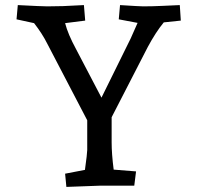

<svg xmlns="http://www.w3.org/2000/svg" viewBox="-20 -730 778 755"><path d="M114 -639 45 -654 50 -710Q145 -705 166 -705Q229 -705 289 -709L310 -710L315 -649L236 -639Q247 -596 279 -537L379 -346L494 -579Q511 -616 521 -640L447 -654L452 -710Q530 -705 543 -705Q579 -705 621 -707Q663 -709 687 -710L691 -649L624 -642Q592 -603 561 -545L419 -269V-170Q419 -125 427 -63L515 -56L508 0H377L241 5L236 -47L314 -62Q323 -127 323 -140V-257L166 -558Q146 -598 114 -639Z"/></svg>

Font: Andada Pro Medium
Style: Regular
Weight: 500
Designer: Carolina Giovagnoli
Foundry: Huerta Tipografica
Version: Version 3.005; ttfautohint (v1.8.4)